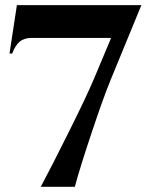

<svg xmlns="http://www.w3.org/2000/svg" viewBox="-20 -718 584 738"><path d="M44.9 -698.2 16.6 -512.2H26.9Q38.1 -543 55.4 -557.6Q72.8 -572.3 101.6 -572.3H407.2L340.8 -414.1Q311.5 -345.2 246.3 -214.4Q181.2 -83.5 136.7 0H267.6Q287.1 -72.8 332 -207.3Q377 -341.8 403.3 -406.2L523.4 -698.2Z"/></svg>

Font: Cinzel Bold
Style: Regular
Weight: 700
Designer: Natanael Gama
Version: Version 1.001;PS 001.001;hotconv 1.0.56;makeotf.lib2.0.21325